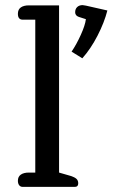

<svg xmlns="http://www.w3.org/2000/svg" viewBox="-20 -731 451 751"><path d="M260 -529Q279 -557 296 -594.5Q313 -632 316 -656L288 -665Q274 -670 274 -683Q274 -696 282 -703.5Q290 -711 303 -711Q306 -711 316 -709L400 -690Q388 -643 361.5 -591.5Q335 -540 302 -503ZM69 0Q60 0 55 -6.5Q50 -13 50 -24Q50 -40 61.5 -48Q73 -56 93 -56H118V-654H69Q50 -654 50 -677Q50 -694 61.5 -702Q73 -710 93 -710H211V-56L256 -43Q272 -38 279 -31.5Q286 -25 286 -14Q286 0 273 0Z"/></svg>

Font: Maitree Medium
Style: Regular
Weight: 500
Designer: CadsonDemak Team
Foundry: CadsonDemak
Version: Version 1.010